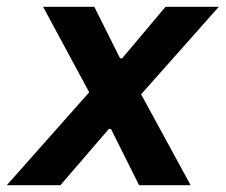

<svg xmlns="http://www.w3.org/2000/svg" viewBox="-73 -546 665 566"><path d="M-53 0 190 -274 54 -526H205L281 -374H287L415 -526H572L343 -268L489 0H337L254 -166H248L105 0Z"/></svg>

Font: Archivo VF Beta
Style: Italic
Weight: 400
Italic angle: -10°
Designer: Hector Gatti
Foundry: Omnibus-Type
Version: Version 1.002